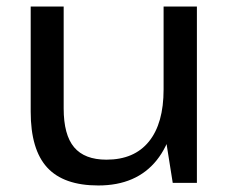

<svg xmlns="http://www.w3.org/2000/svg" viewBox="-20 -560 706 588"><path d="M175 -228Q175 -147 207 -109Q239 -71 306 -71Q391 -71 436 -126.5Q481 -182 481 -286L522 -356V-291Q522 -147 460 -69.5Q398 8 281 8Q175 8 124.5 -47Q74 -102 74 -218V-540H175ZM583 0H509L481 -176V-540H583Z"/></svg>

Font: Pathway Extreme 28pt Medium
Style: Regular
Weight: 500
Designer: Eduardo Rodriguez Tunni
Foundry: Eduardo Rodriguez Tunni
Version: Version 1.001;gftools[0.9.26]